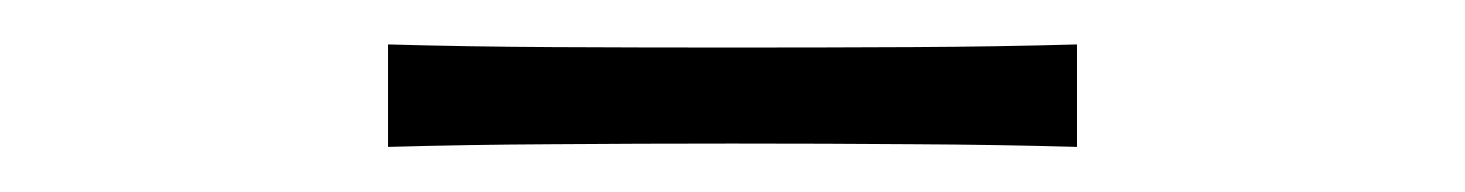

<svg xmlns="http://www.w3.org/2000/svg" viewBox="-20 -723 656 86"><path d="M153.8 -657.2V-703.1Q189 -702.1 227.5 -701.9Q266.1 -701.7 308.1 -701.7Q350.1 -701.7 388.7 -701.9Q427.2 -702.1 462.4 -703.1V-657.2Q427.2 -658.2 388.7 -658.4Q350.1 -658.7 308.1 -658.7Q266.1 -658.7 227.5 -658.4Q189 -658.2 153.8 -657.2Z"/></svg>

Font: Pinar-DS2-FD Light
Style: Regular
Weight: 300
Designer: Amin Abedi
Version: Version 2.000